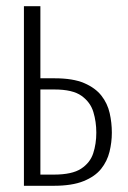

<svg xmlns="http://www.w3.org/2000/svg" viewBox="-20 -598 413 618"><path d="M57 0V-578H110V-346Q111 -346 122 -346Q133 -346 144.5 -346Q156 -346 156 -346Q215 -346 251 -330.5Q287 -315 306.5 -290Q326 -265 333 -234Q340 -203 340 -171Q340 -140 332.5 -109.5Q325 -79 305.5 -54.5Q286 -30 249 -15Q212 0 153 0ZM110 -36H153Q212 -36 241 -55Q270 -74 280 -104.5Q290 -135 290 -171Q290 -206 280.5 -237.5Q271 -269 242.5 -289.5Q214 -310 155 -310Q154 -310 139 -310Q124 -310 110 -310Z"/></svg>

Font: Oswald ExtraLight
Style: Regular
Weight: 250
Designer: Vernon Adams
Foundry: Vernon Adams
Version: Version 4.100; ttfautohint (v1.8.1.43-b0c9)